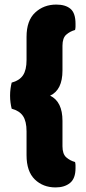

<svg xmlns="http://www.w3.org/2000/svg" viewBox="-20 -684 377 839"><path d="M199 -266Q253 -240 253 -156V-45Q253 -11 269.5 3.5Q286 18 308 24Q310 32 310 38.5Q310 45 310 51Q310 96 286 115.5Q262 135 223 135Q168 135 132 100Q96 65 96 -6V-110Q96 -154 80.5 -177Q65 -200 31 -209Q28 -221 26 -235.5Q24 -250 24 -266Q24 -282 26 -296.5Q28 -311 31 -323Q65 -332 80.5 -355Q96 -378 96 -422V-523Q96 -594 133.5 -629Q171 -664 226 -664Q266 -664 288 -645.5Q310 -627 310 -580Q310 -574 310 -567.5Q310 -561 308 -553Q286 -547 269.5 -532.5Q253 -518 253 -484V-376Q253 -291 199 -266Z"/></svg>

Font: Baloo Da 2 ExtraBold
Style: Regular
Weight: 800
Designer: Noopur Datye, Sulekha Rajkumar and Ek Type
Foundry: Ek Type
Version: Version 1.640;hotconv 1.0.111;makeotfexe 2.5.65597; ttfautoh